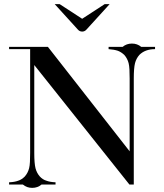

<svg xmlns="http://www.w3.org/2000/svg" viewBox="-20 -894 795 930"><path d="M574 -667Q593 -683 619 -683Q645 -683 664 -667H731V-656Q683 -656 655 -628Q640 -611 634 -588Q628 -564 628 -514V0H607L146 -579V-153Q146 -103 152 -79Q158 -56 173 -39Q187 -24 204 -19Q222 -12 249 -11V0H181Q162 16 136 16Q110 16 91 0H24V-11Q51 -12 69 -19Q85 -24 100 -39Q115 -56 121 -79Q124 -91 125 -109.5Q126 -128 126 -153V-656H24V-667H212L608 -161V-514Q608 -539 607 -557.5Q606 -576 603 -588Q597 -611 582 -628Q567 -642 551 -648Q533 -654 506 -656V-667H574ZM245 -874H269L378 -803L487 -874H511L400 -752Q391 -741 378 -741Q365 -741 356 -752ZM245 -874H269L378 -803L487 -874H511L400 -752Q391 -741 378 -741Q365 -741 356 -752Z"/></svg>

Font: Wachinanga
Style: Regular
Weight: 400
Designer: deFharo
Foundry: deFharo
Version: Wachinanga: Version 2.001 2013